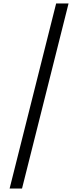

<svg xmlns="http://www.w3.org/2000/svg" viewBox="-20 -819 447 1098"><path d="M301 -799H372L106 259H35Z"/></svg>

Font: Noto Serif Sinhala SemiCondensed SemiBold
Style: Regular
Weight: 600
Width: 4
Designer: Jelle Bosma - Monotype Design Team
Foundry: Monotype Imaging Inc.
Version: Version 2.007; ttfautohint (v1.8.4.7-5d5b)